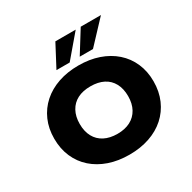

<svg xmlns="http://www.w3.org/2000/svg" viewBox="-203 -1146 1354 1357"><g transform="rotate(-30 474.5 -467.0)"><path d="M475 11Q384 11 310 -14.5Q236 -40 182 -87.5Q128 -135 98.5 -202.5Q69 -270 69 -353Q69 -435 98.5 -502Q128 -569 182 -617Q236 -665 310.5 -690.5Q385 -716 475 -716Q565 -716 639 -690.5Q713 -665 767 -617.5Q821 -570 850.5 -503Q880 -436 880 -354Q880 -271 850.5 -203.5Q821 -136 767.5 -88Q714 -40 639.5 -14.5Q565 11 475 11ZM475 -159Q536 -159 580 -182Q624 -205 648 -248.5Q672 -292 672 -353Q672 -414 648.5 -457.5Q625 -501 581 -523.5Q537 -546 475 -546Q413 -546 369 -523.5Q325 -501 301 -457Q277 -413 277 -353Q277 -292 300.5 -248.5Q324 -205 368.5 -182Q413 -159 475 -159ZM325 -765 420 -945H586L433 -765ZM515 -765 627 -945H792L623 -765Z"/></g></svg>

Font: Nunito Sans 7pt SemiExpanded Black
Style: Regular
Weight: 900
Width: 6
Designer: Vernon Adams
Foundry: Vernon Adams
Version: Version 3.101;gftools[0.9.27]